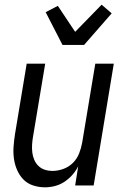

<svg xmlns="http://www.w3.org/2000/svg" viewBox="-20 -792 540 820"><path d="M172 8Q146 8 121.5 0Q97 -8 80 -25.5Q63 -43 53 -66Q43 -89 39.5 -114.5Q36 -140 38 -166.5Q40 -193 44 -219L94 -520H173L121 -208Q118 -191 117 -174Q116 -157 118 -140.5Q120 -124 126.5 -109Q133 -94 144.5 -83Q156 -72 171.5 -67Q187 -62 204 -62Q227 -62 250.5 -70.5Q274 -79 291.5 -96.5Q309 -114 318 -137Q327 -160 331 -183L387 -520H466L380 0H301L314 -82Q304 -62 289 -45Q274 -28 255 -15.5Q236 -3 214.5 2.5Q193 8 172 8ZM247 -600 175 -740 227 -767 301 -656 414 -772 457 -735 339 -600Z"/></svg>

Font: Iosevka Oblique
Style: Regular
Weight: 400
Italic angle: -9°
Monospace: yes
Designer: Belleve Invis
Foundry: Belleve Invis
Version: Version 32.5.0; ttfautohint (v1.8.4)